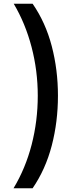

<svg xmlns="http://www.w3.org/2000/svg" viewBox="-20 -852 397 1037"><path d="M53 165Q118 57 151 -71Q184 -199 184 -335Q184 -470 150.5 -598Q117 -726 54 -832H156Q226 -731 259.5 -603Q293 -475 293 -335Q293 -194 259.5 -65.5Q226 63 156 165Z"/></svg>

Font: Noto Sans Gurmukhi UI SemiCondensed SemiBold
Style: Regular
Weight: 600
Width: 4
Designer: Jelle Bosma - Monotype Design Team
Foundry: Monotype Imaging Inc.
Version: Version 2.004; ttfautohint (v1.8.4.7-5d5b)